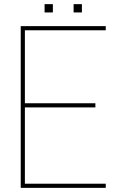

<svg xmlns="http://www.w3.org/2000/svg" viewBox="-20 -906 580 926"><path d="M375 -846ZM235 -846H195V-886H235ZM375 -846H335V-886H375ZM490 0H80V-780H490V-760H100V-408H440V-388H100V-20H490Z"/></svg>

Font: Tanohe Sans Thin
Style: Regular
Weight: 100
Designer: Village Type and Design LLC & Cristiano Sobral
Foundry: Cooper Hewitt Smithsonian Design Museum
Version: Version 1.00;September 29, 2021;FontCreator 13.0.0.2655 64-b